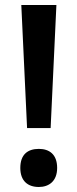

<svg xmlns="http://www.w3.org/2000/svg" viewBox="-20 -734 309 766"><path d="M182 -223 205 -714H65L88 -223ZM61 -64C61 -12 91 12 135 12C175 12 208 -11 208 -64C208 -119 176 -140 135 -140C91 -140 61 -118 61 -64Z"/></svg>

Font: Noto Sans Gujarati UI SemiCondensed SemiBold
Style: Regular
Weight: 600
Width: 4
Designer: Jelle Bosma - Monotype Design Team, Universal Thirst
Foundry: Monotype Imaging Inc.
Version: Version 2.106